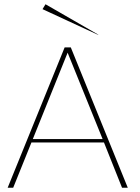

<svg xmlns="http://www.w3.org/2000/svg" viewBox="-20 -883 660 903"><path d="M16 0 284 -660H313L581 0H554L453 -253L489 -213H108L144 -253L42 0ZM117 -186 113 -229H485L480 -186L290 -655H306ZM437 -721 180 -840 194 -863 444 -719Z"/></svg>

Font: Panamera Thin
Style: Regular
Weight: 100
Designer: Bastien Sozeau
Foundry: NBR — Bastien Sozeau
Version: Version 3.003;gftools[0.9.33]